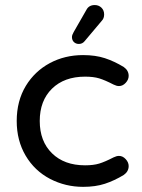

<svg xmlns="http://www.w3.org/2000/svg" viewBox="-20 -726 561 757"><path d="M263.7 -580.1Q263.7 -587.9 270.5 -599.6L320.3 -686.5Q330.1 -706.1 353.5 -706.1Q369.1 -706.1 379.9 -695.8Q390.6 -685.5 390.6 -668.9Q390.6 -653.3 380.9 -643.6L313.5 -563.5Q304.7 -552.7 291 -552.7Q279.3 -552.7 271.5 -560.1Q263.7 -567.4 263.7 -580.1ZM177.7 -20.5Q116.2 -52.7 81.1 -112.3Q45.9 -171.9 45.9 -249Q45.9 -328.1 82 -387.7Q117.2 -445.3 176.3 -477.1Q235.4 -508.8 307.6 -508.8Q356.4 -508.8 393.6 -496.6Q430.7 -484.4 467.8 -461.9Q487.3 -448.2 487.3 -426.8Q487.3 -412.1 475.6 -399.4Q463.9 -386.7 449.2 -386.7Q439.5 -386.7 427.7 -392.6Q393.6 -410.2 371.1 -417Q348.6 -423.8 315.4 -423.8Q233.4 -423.8 185.1 -376.5Q136.7 -329.1 136.7 -249Q136.7 -168.9 185.1 -121.6Q233.4 -74.2 315.4 -74.2Q348.6 -74.2 371.1 -81.1Q393.6 -87.9 427.7 -105.5Q439.5 -111.3 449.2 -111.3Q463.9 -111.3 475.6 -98.6Q487.3 -85.9 487.3 -71.3Q487.3 -49.8 467.8 -36.1Q430.7 -13.7 393.6 -1.5Q356.4 10.7 307.6 10.7Q238.3 10.7 177.7 -20.5Z"/></svg>

Font: FakePearl
Style: Regular
Weight: 400
Version: Version 1.2